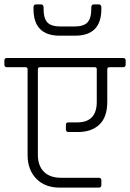

<svg xmlns="http://www.w3.org/2000/svg" viewBox="-34 -888 594 877"><path d="M-2 -623H528Q540 -623 540 -612V-593Q540 -581 528 -581H466Q456 -581 456 -572V-423Q456 -353 420 -319Q384 -285 322 -285H279Q267 -285 267 -297V-318Q267 -329 279 -329H319Q408 -329 408 -423V-572Q408 -581 399 -581H149Q139 -581 139 -572V-181Q139 -131 166.5 -103.5Q194 -76 245 -76H417Q429 -76 429 -64V-43Q429 -31 417 -31H239Q171 -31 131.5 -72Q92 -113 92 -180V-572Q92 -581 82 -581H-2Q-14 -581 -14 -593V-612Q-14 -623 -2 -623ZM309 -725H239Q119 -725 119 -847V-854Q119 -868 131 -868H153Q165 -868 165 -854V-848Q165 -804 182.5 -785.5Q200 -767 243 -767H305Q348 -767 365.5 -785.5Q383 -804 383 -848V-854Q383 -868 395 -868H416Q429 -868 429 -854V-847Q429 -725 309 -725Z"/></svg>

Font: Rajdhani
Style: Regular
Weight: 400
Designer: Satya Rajpurohit, Jyotish Sonowal
Foundry: Indian Type Foundry
Version: Version 1.201 February 1, 2022